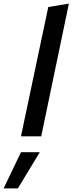

<svg xmlns="http://www.w3.org/2000/svg" viewBox="-102 -754 401 1062"><path d="M279 -734 126 0H14L165 -715ZM14 88H118L-3 288H-82Z"/></svg>

Font: Red Hat Text Medium
Style: Italic
Weight: 500
Italic angle: -12°
Designer: Pentagram / MCKL
Foundry: Pentagram / MCKL
Version: Version 1.003; Red Hat Text Medium Italic